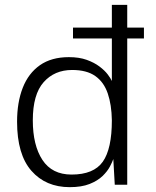

<svg xmlns="http://www.w3.org/2000/svg" viewBox="-20 -763 644 793"><path d="M574.5 -649V-604H281.5V-649ZM268 10Q169 10 109.8 -57.5Q50.5 -125 50.5 -260.5Q50.5 -340.5 74 -400.5Q97.5 -460.5 145 -493.8Q192.5 -527 264.5 -527Q307 -527 338.2 -515.8Q369.5 -504.5 391 -488.2Q412.5 -472 425 -455.5Q437.5 -439 442 -428.5V-743H505.5V0H454L448 -106Q444 -94.5 434 -75.2Q424 -56 403.8 -36.2Q383.5 -16.5 350.2 -3.2Q317 10 268 10ZM275.5 -42Q367 -42 404.5 -95Q442 -148 442 -266Q441 -330.5 425 -377.2Q409 -424 373.5 -449Q338 -474 278 -474Q205 -474 160.2 -423.5Q115.5 -373 115.5 -266Q115.5 -163 155.2 -102.5Q195 -42 275.5 -42Z"/></svg>

Font: Public Sans ExtraLight
Style: Regular
Weight: 250
Designer: The Public Sans Project Authors: Dan O. Williams and USWDS (Libre Franklin designed by Pablo Impallari and Rodrigo Fuenz
Version: Version 1.007